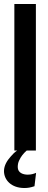

<svg xmlns="http://www.w3.org/2000/svg" viewBox="-32 -755 240 963"><path d="M148 0V-735H40V0H54C41 9 30 20 21 31C4 50 -12 75 -12 103C-12 148 25 188 90 188C107 188 120 186 141 179L149 112C137 117 124 121 107 121C84 121 57 112 57 83C57 71 59 60 64 50C73 30 85 15 102 0Z"/></svg>

Font: League Gothic
Style: Regular
Weight: 400
Designer: The League of Moveable Type
Version: Version 1.560;PS 001.560;hotconv 1.0.56;makeotf.lib2.0.21325